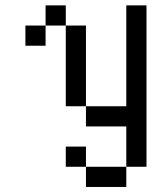

<svg xmlns="http://www.w3.org/2000/svg" viewBox="-20 -482 578 732"><path d="M76.9 -384.6H153.8V-307.7H76.9ZM153.8 -461.5H230.8V-384.6H153.8ZM230.8 -384.6H307.7V-307.7H230.8ZM230.8 -307.7H307.7V-230.8H230.8ZM230.8 -230.8H307.7V-153.8H230.8ZM230.8 -153.8H307.7V-76.9H230.8ZM307.7 -76.9H384.6V0H307.7ZM384.6 -76.9H461.5V0H384.6ZM461.5 -384.6H538.5V-307.7H461.5ZM461.5 -307.7H538.5V-230.8H461.5ZM461.5 -230.8H538.5V-153.8H461.5ZM461.5 -153.8H538.5V-76.9H461.5ZM461.5 -76.9H538.5V0H461.5ZM461.5 0H538.5V76.9H461.5ZM461.5 76.9H538.5V153.8H461.5ZM307.7 153.8H384.6V230.8H307.7ZM384.6 153.8H461.5V230.8H384.6ZM230.8 76.9H307.7V153.8H230.8ZM461.5 -461.5H538.5V-384.6H461.5Z"/></svg>

Font: Jacquarda Bastarda 9
Style: Regular
Weight: 400
Designer: Sarah Cadigan-Fried
Version: Version 1.000; ttfautohint (v1.8.4.7-5d5b)